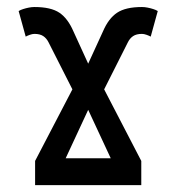

<svg xmlns="http://www.w3.org/2000/svg" viewBox="-20 -538 513 558"><path d="M351.6 -415 282.7 -278.3 390.6 -70.3V0H82V-70.3L190.4 -278.3L121.1 -415Q115.2 -426.8 105.7 -433.1Q96.2 -439.5 80.1 -439.5Q74.2 -439.5 66.7 -436.8Q59.1 -434.1 54.7 -431.6L34.2 -505.9Q39.6 -509.3 47.4 -511.7Q55.2 -514.2 63.7 -515.9Q72.3 -517.6 80.1 -517.6Q127.9 -517.6 152.6 -501Q177.2 -484.4 193.4 -446.8L236.3 -353L279.3 -446.8Q295.4 -484.4 320.3 -501Q345.2 -517.6 392.6 -517.6Q400.4 -517.6 408.9 -515.9Q417.5 -514.2 425.3 -511.7Q433.1 -509.3 438.5 -505.9L418 -431.6Q413.6 -434.1 406 -436.8Q398.4 -439.5 392.6 -439.5Q376.5 -439.5 366.9 -433.1Q357.4 -426.8 351.6 -415ZM236.3 -218.8 170.9 -78.1H301.8Z"/></svg>

Font: Giphurs SC
Style: Regular
Weight: 400
Version: Version 0.920